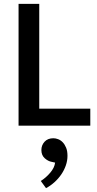

<svg xmlns="http://www.w3.org/2000/svg" viewBox="-20 -650 500 993"><path d="M76 -630H183V-88H447V0H76ZM247 187Q229 184 211.5 168.5Q194 153 194 126Q194 101 210.5 83Q227 65 256 65Q268 65 281 70Q294 75 304.5 86Q315 97 322 114Q329 131 329 156Q329 181 320.5 205.5Q312 230 297 252Q282 274 261.5 292.5Q241 311 218 323L191 286Q218 269 240 243Q262 217 265 191Z"/></svg>

Font: Mukta Medium
Style: Regular
Weight: 500
Designer: Girish Dalvi and Yashodeep Gholap
Foundry: Ek Type
Version: Version 2.538;PS 1.002;hotconv 16.6.51;makeotf.lib2.5.65220;